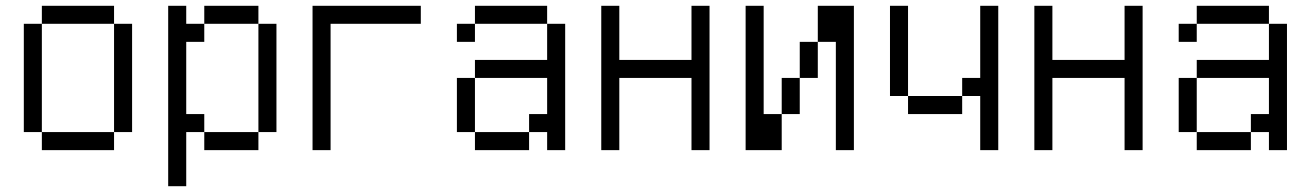

<svg xmlns="http://www.w3.org/2000/svg" viewBox="-20 -520 4540 665"><path d="M125 -62.5V0H375V-62.5ZM125 -62.5Q125 -62.5 125 -437.5H62.5Q62.5 -437.5 62.5 -62.5ZM375 -62.5H437.5Q437.5 -62.5 437.5 -437.5H375Q375 -437.5 375 -62.5ZM125 -437.5H375V-500H125Z M562.5 -500Q562.5 -500 562.5 125H625V-62.5H687.5V0H875V-62.5H687.5V-125H625Q625 -125 625 -375H687.5V-437.5H625V-500ZM875 -62.5H937.5Q937.5 -62.5 937.5 -437.5H875Q875 -437.5 875 -62.5ZM687.5 -437.5H875V-500H687.5Z M1437.5 -437.5V-500H1062.5Q1062.5 -500 1062.5 0H1125V-437.5Z M1625 -62.5V0H1812.5V-62.5ZM1625 -62.5V-250H1562.5V-62.5ZM1875 -62.5V0H1937.5V-437.5H1875Q1875 -437.5 1875 -312.5H1625V-250H1875Q1875 -250 1875 -125H1812.5V-62.5ZM1625 -437.5H1562.5V-375H1625ZM1625 -437.5H1875V-500H1625Z M2062.5 -500Q2062.5 -500 2062.5 0H2125Q2125 0 2125 -250H2375Q2375 -250 2375 0H2437.5Q2437.5 0 2437.5 -500H2375V-312.5H2125V-500Z M2562.5 -500Q2562.5 -500 2562.5 0H2687.5Q2687.5 0 2687.5 -125H2625Q2625 -125 2625 -500ZM2875 -375Q2875 -375 2875 0H2937.5Q2937.5 0 2937.5 -500H2812.5Q2812.5 -500 2812.5 -375H2750Q2750 -375 2750 -250H2687.5Q2687.5 -250 2687.5 -125H2750Q2750 -125 2750 -250H2812.5Q2812.5 -250 2812.5 -375Z M3375 -187.5V0H3437.5Q3437.5 0 3437.5 -500H3375Q3375 -500 3375 -250H3312.5V-187.5H3125V-125H3312.5V-187.5ZM3125 -187.5V-500H3062.5V-187.5Z M3562.5 -500Q3562.5 -500 3562.5 0H3625Q3625 0 3625 -250H3875Q3875 -250 3875 0H3937.5Q3937.5 0 3937.5 -500H3875V-312.5H3625V-500Z M4125 -62.5V0H4312.5V-62.5ZM4125 -62.5V-250H4062.5V-62.5ZM4375 -62.5V0H4437.5V-437.5H4375Q4375 -437.5 4375 -312.5H4125V-250H4375Q4375 -250 4375 -125H4312.5V-62.5ZM4125 -437.5H4062.5V-375H4125ZM4125 -437.5H4375V-500H4125Z"/></svg>

Font: CalcUnifontExMono
Style: Regular
Weight: 500
Version: Version 15.0.06